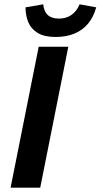

<svg xmlns="http://www.w3.org/2000/svg" viewBox="-20 -868 465 888"><path d="M29 0 159 -652H296L166 0ZM237 -697Q185 -697 154.5 -715.5Q124 -734 111 -765Q98 -796 98 -834L180 -848Q183 -815 201 -798.5Q219 -782 253 -782Q286 -782 310.5 -799Q335 -816 348 -848L425 -834Q413 -790 388 -759.5Q363 -729 325 -713Q287 -697 237 -697Z"/></svg>

Font: Source Sans 3 ExtraLight
Style: Bold Italic
Weight: 700
Italic angle: -11°
Version: Version 3.052;hotconv 1.1.0;makeotfexe 2.6.0